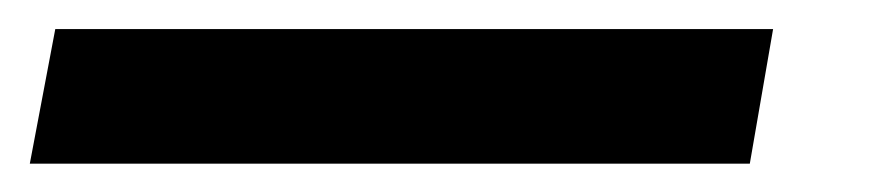

<svg xmlns="http://www.w3.org/2000/svg" viewBox="-90 16 602 132"><path d="M-69.5 128.5 -52 36H441.5L425.5 128.5Z"/></svg>

Font: Cabin Condensed
Style: Bold Italic
Weight: 700
Width: 3
Italic angle: -10°
Designer: Pablo Impallari
Foundry: Pablo Impallari. http://www.impallari.com Igino Marini. http://www.ikern.com
Version: Version 3.001; ttfautohint (v1.8.3)